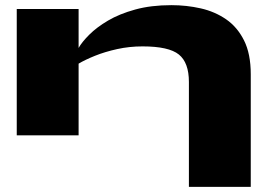

<svg xmlns="http://www.w3.org/2000/svg" viewBox="-20 -525 1038 745"><path d="M45 -490H285V-339Q298 -362 326.5 -390.5Q355 -419 399 -445Q443 -471 504.5 -488Q566 -505 645 -505Q704 -505 759 -492.5Q814 -480 857.5 -450Q901 -420 927 -368Q953 -316 953 -237V200H713V-207Q713 -282 674 -313.5Q635 -345 533 -345Q482 -345 434.5 -334.5Q387 -324 348.5 -308.5Q310 -293 285 -278V0H45Z"/></svg>

Font: Syne ExtraBold
Style: Regular
Weight: 800
Designer: Lucas Descroix
Foundry: Bonjour Monde
Version: Version 2.200; ttfautohint (v1.8.4)